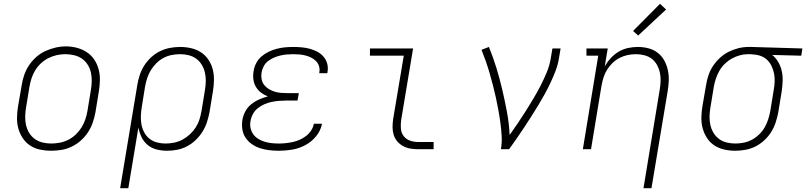

<svg xmlns="http://www.w3.org/2000/svg" viewBox="-20 -785 4241 1010"><path d="M248 8Q219 8 190.5 2Q162 -4 138.5 -19.5Q115 -35 99.5 -58.5Q84 -82 76.5 -109Q69 -136 69.5 -166Q70 -196 75 -226L94 -336Q98 -363 107 -389.5Q116 -416 132 -440.5Q148 -465 170 -484.5Q192 -504 218 -516Q244 -528 271.5 -534.5Q299 -541 327 -541Q356 -541 384.5 -533.5Q413 -526 436.5 -510.5Q460 -495 475.5 -472Q491 -449 498.5 -421.5Q506 -394 505.5 -364Q505 -334 500 -304L482 -194Q477 -167 468 -140.5Q459 -114 443 -89.5Q427 -65 405 -45.5Q383 -26 357 -13.5Q331 -1 303 3.5Q275 8 248 8ZM249 -30Q272 -30 295 -34.5Q318 -39 339 -49.5Q360 -60 378 -77Q396 -94 408.5 -114Q421 -134 428.5 -156Q436 -178 440 -201L458 -311Q462 -334 462.5 -358Q463 -382 458 -404Q453 -426 441 -445Q429 -464 411 -476.5Q393 -489 370 -494.5Q347 -500 323 -500Q301 -500 278.5 -495Q256 -490 235 -479.5Q214 -469 196 -452.5Q178 -436 165.5 -415.5Q153 -395 146 -373.5Q139 -352 135 -329L117 -219Q113 -196 112.5 -172.5Q112 -149 117 -127Q122 -105 133.5 -86Q145 -67 163 -54Q181 -41 203.5 -35.5Q226 -30 249 -30Z M612 205 702 -336Q706 -362 714.5 -388.5Q723 -415 738 -439Q753 -463 774.5 -483Q796 -503 821.5 -515.5Q847 -528 874 -533Q901 -538 928 -538Q957 -538 985.5 -531.5Q1014 -525 1037 -510Q1060 -495 1076 -471.5Q1092 -448 1099 -420.5Q1106 -393 1105.5 -363.5Q1105 -334 1100 -304L1082 -194Q1077 -168 1068.5 -142Q1060 -116 1045 -92Q1030 -68 1009 -48Q988 -28 963 -15Q938 -2 911.5 3Q885 8 858 8Q830 8 803 1Q776 -6 756 -23Q736 -40 724.5 -64Q713 -88 708 -114L655 205ZM850 -30Q873 -30 895.5 -34.5Q918 -39 939 -50Q960 -61 978 -77.5Q996 -94 1009 -114Q1022 -134 1029 -156Q1036 -178 1040 -201L1058 -311Q1062 -334 1062.5 -357.5Q1063 -381 1058 -403Q1053 -425 1041.5 -444Q1030 -463 1012.5 -476Q995 -489 972.5 -494.5Q950 -500 927 -500Q905 -500 882.5 -495.5Q860 -491 839.5 -480Q819 -469 802 -452Q785 -435 773 -415Q761 -395 754 -373Q747 -351 743 -329L726 -223Q722 -200 721 -176.5Q720 -153 724 -131Q728 -109 738.5 -89Q749 -69 766 -55.5Q783 -42 805 -36Q827 -30 850 -30Z M1447 8Q1421 8 1396 5Q1371 2 1348 -5.5Q1325 -13 1305.5 -26.5Q1286 -40 1272.5 -59.5Q1259 -79 1255 -104Q1251 -129 1255 -154Q1259 -177 1270.5 -199Q1282 -221 1301.5 -236.5Q1321 -252 1343.5 -262Q1366 -272 1389 -278Q1370 -285 1353.5 -297.5Q1337 -310 1326.5 -327.5Q1316 -345 1313 -367Q1310 -389 1314 -410Q1317 -432 1327.5 -452.5Q1338 -473 1355.5 -488Q1373 -503 1394 -513Q1415 -523 1436.5 -528.5Q1458 -534 1479.5 -536Q1501 -538 1523 -538Q1545 -538 1567 -536Q1589 -534 1609.5 -528.5Q1630 -523 1649 -513Q1668 -503 1681.5 -487.5Q1695 -472 1701 -451Q1707 -430 1703 -408Q1703 -406 1702.5 -404Q1702 -402 1702 -400H1659Q1660 -402 1660 -403.5Q1660 -405 1660 -406Q1663 -422 1658 -437.5Q1653 -453 1642 -464Q1631 -475 1617 -482Q1603 -489 1587.5 -493Q1572 -497 1555.5 -498.5Q1539 -500 1523 -500Q1506 -500 1489 -498.5Q1472 -497 1455 -493Q1438 -489 1421.5 -482Q1405 -475 1390.5 -464Q1376 -453 1367.5 -437Q1359 -421 1356 -404Q1353 -387 1356 -369.5Q1359 -352 1369 -339Q1379 -326 1393.5 -317Q1408 -308 1424 -303Q1440 -298 1457.5 -296.5Q1475 -295 1493 -295H1552L1545 -256H1486Q1467 -256 1448 -254.5Q1429 -253 1409.5 -249Q1390 -245 1371.5 -237Q1353 -229 1337 -216.5Q1321 -204 1311 -186Q1301 -168 1298 -149Q1294 -130 1298 -111.5Q1302 -93 1312.5 -78.5Q1323 -64 1338.5 -54.5Q1354 -45 1372 -39.5Q1390 -34 1409 -32Q1428 -30 1447 -30Q1465 -30 1483.5 -32Q1502 -34 1520.5 -38Q1539 -42 1557 -50Q1575 -58 1590.5 -70Q1606 -82 1617 -99Q1628 -116 1631 -134H1674Q1667 -98 1643 -68.5Q1619 -39 1586 -21.5Q1553 -4 1517.5 2Q1482 8 1447 8Z M2180 0Q2159 0 2138.5 -3.5Q2118 -7 2100.5 -16.5Q2083 -26 2070 -41Q2057 -56 2051 -75.5Q2045 -95 2045 -116Q2045 -137 2048 -158L2104 -492H1926V-530H2153L2090 -152Q2087 -129 2089 -107Q2091 -85 2104 -68.5Q2117 -52 2137.5 -45Q2158 -38 2180 -38H2261V0Z M2615 0Q2621 -34 2619 -68.5Q2617 -103 2612.5 -137Q2608 -171 2602 -204Q2596 -237 2589 -269.5Q2582 -302 2573.5 -334.5Q2565 -367 2556 -398.5Q2547 -430 2536 -461.5Q2525 -493 2513 -523L2552 -538Q2574 -484 2591.5 -427Q2609 -370 2622.5 -312Q2636 -254 2647 -195Q2658 -136 2661 -75Q2683 -106 2705 -138.5Q2727 -171 2747.5 -203.5Q2768 -236 2787.5 -269Q2807 -302 2824.5 -336Q2842 -370 2856.5 -405.5Q2871 -441 2877 -477L2886 -530H2929L2920 -477Q2915 -445 2903 -413.5Q2891 -382 2876.5 -351Q2862 -320 2845.5 -290Q2829 -260 2811 -230.5Q2793 -201 2774.5 -172Q2756 -143 2737 -114Q2718 -85 2698 -56.5Q2678 -28 2658 0Z M3365 205 3450 -311Q3454 -334 3455 -357Q3456 -380 3451.5 -401.5Q3447 -423 3436.5 -442.5Q3426 -462 3409.5 -475Q3393 -488 3371 -494Q3349 -500 3326 -500Q3304 -500 3282 -495.5Q3260 -491 3239.5 -480.5Q3219 -470 3202 -453.5Q3185 -437 3173 -417.5Q3161 -398 3154.5 -376.5Q3148 -355 3144 -333L3089 0H3046L3127 -492H3065V-530H3177L3161 -435Q3174 -459 3193 -479.5Q3212 -500 3235 -513.5Q3258 -527 3284 -532.5Q3310 -538 3335 -538Q3364 -538 3391 -531Q3418 -524 3439.5 -507.5Q3461 -491 3474 -467.5Q3487 -444 3493 -417Q3499 -390 3498 -361.5Q3497 -333 3492 -304L3407 205ZM3337 -598 3310 -622 3452 -765 3484 -735Z M3848 8Q3818 8 3789.5 1.5Q3761 -5 3738 -20Q3715 -35 3699.5 -58.5Q3684 -82 3676.5 -109.5Q3669 -137 3669.5 -166.5Q3670 -196 3675 -226L3694 -336Q3698 -362 3706.5 -388Q3715 -414 3730.5 -437.5Q3746 -461 3767 -480.5Q3788 -500 3813 -512.5Q3838 -525 3864.5 -531.5Q3891 -538 3918 -538Q3922 -538 3925.5 -538Q3929 -538 3933 -538L4201 -530L4195 -492L4042 -496Q4061 -481 4074 -458.5Q4087 -436 4092.5 -411Q4098 -386 4097 -358.5Q4096 -331 4092 -304L4074 -194Q4069 -168 4060.5 -141.5Q4052 -115 4037 -91Q4022 -67 4000.5 -47Q3979 -27 3954 -14.5Q3929 -2 3901.5 3Q3874 8 3848 8ZM3848 -30Q3870 -30 3892.5 -34.5Q3915 -39 3935.5 -50Q3956 -61 3973.5 -78Q3991 -95 4002.5 -115Q4014 -135 4021 -157Q4028 -179 4032 -201L4050 -311Q4054 -333 4055 -355Q4056 -377 4052 -397.5Q4048 -418 4039 -437Q4030 -456 4015.5 -470Q4001 -484 3981 -491Q3961 -498 3939 -499L3926 -500Q3924 -500 3921 -500Q3918 -500 3915 -500Q3893 -500 3871.5 -494Q3850 -488 3830 -477Q3810 -466 3793 -449.5Q3776 -433 3764.5 -413Q3753 -393 3746 -372Q3739 -351 3735 -329L3717 -219Q3713 -196 3712.5 -172.5Q3712 -149 3717 -127Q3722 -105 3733.5 -86Q3745 -67 3762.5 -54Q3780 -41 3802.5 -35.5Q3825 -30 3848 -30Z"/></svg>

Font: Iosevka Curly Slab XLtExObl
Style: Regular
Weight: 200
Width: 7
Italic angle: -9°
Monospace: yes
Designer: Belleve Invis
Foundry: Belleve Invis
Version: Version 11.0.0; ttfautohint (v1.8.3)